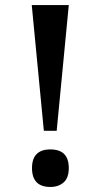

<svg xmlns="http://www.w3.org/2000/svg" viewBox="-20 -734 399 762"><path d="M106 -714H253L205 -215H154ZM107 -67Q107 -141 180 -141Q253 -141 253 -67Q253 -28 232.5 -10Q212 8 180 8Q107 8 107 -67Z"/></svg>

Font: Noto Serif SemiBold
Style: Regular
Weight: 600
Designer: Monotype Design Team
Foundry: Monotype Imaging Inc.
Version: Version 1.001